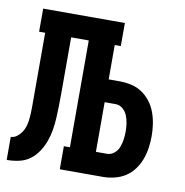

<svg xmlns="http://www.w3.org/2000/svg" viewBox="-65 -593 631 655"><g transform="rotate(10 250.0 -265.0)"><path d="M0 0V-80Q11 -80 20.5 -87Q30 -94 36.5 -103.5Q43 -113 46.5 -124Q50 -135 51.5 -146.5Q53 -158 53.5 -169.5Q54 -181 54 -192Q54 -210 54 -228Q54 -246 54 -264V-450H33V-530H316V-450H295V-331H333Q353 -331 373.5 -326.5Q394 -322 411 -310.5Q428 -299 440.5 -282.5Q453 -266 460 -246.5Q467 -227 470 -206.5Q473 -186 473 -166Q473 -145 470 -124.5Q467 -104 460 -85Q453 -66 440.5 -49Q428 -32 411 -21Q394 -10 373.5 -5Q353 0 333 0H184V-80H205V-450H144V-255Q144 -234 143.5 -213Q143 -192 142 -171Q141 -150 137.5 -129Q134 -108 127 -88.5Q120 -69 108 -51Q96 -33 79.5 -21Q63 -9 42 -4.5Q21 0 0 0ZM295 -80H333Q347 -80 358 -89Q369 -98 374 -111Q379 -124 381 -138Q383 -152 383 -166Q383 -180 381 -193.5Q379 -207 374 -220Q369 -233 358 -242.5Q347 -252 333 -252H295Z"/></g></svg>

Font: Iosevka Slab Medium
Style: Regular
Weight: 500
Monospace: yes
Designer: Belleve Invis
Foundry: Belleve Invis
Version: Version 11.1.1; ttfautohint (v1.8.3)